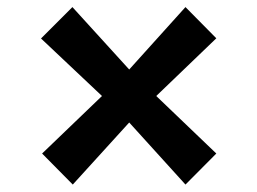

<svg xmlns="http://www.w3.org/2000/svg" viewBox="-20 -586 709 529"><path d="M261 -321.5 93 -480 179.5 -566.5 336 -394.5 491 -566.5 576 -480.5 410.5 -321.5 576 -163 491 -77.5 336 -248.5 180.5 -77.5 96 -163Z"/></svg>

Font: Merriweather Light 18pt Black
Style: Regular
Weight: 900
Version: Version 2.100